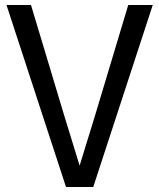

<svg xmlns="http://www.w3.org/2000/svg" viewBox="-20 -748 637 768"><path d="M6 -728H104L235 -292L298 -87H299L362 -292L493 -728H591L353 0H244Z"/></svg>

Font: Murecho
Style: Regular
Weight: 400
Designer: Neil Summerour
Foundry: Positype
Version: Version 1.010; ttfautohint (v1.8.3)